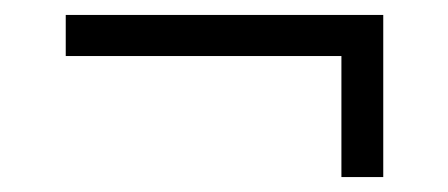

<svg xmlns="http://www.w3.org/2000/svg" viewBox="-20 -358 600 257"><path d="M437 -283H68V-338H493V-121H437Z"/></svg>

Font: Cairo Light
Style: Regular
Weight: 300
Designer: Mohamed Gaber, Accademia di Belle Arti di Urbino and others
Foundry: Kief Type Foundry, Accademia di Belle Arti di Urbino and others
Version: Version 3.011